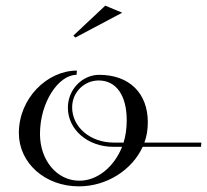

<svg xmlns="http://www.w3.org/2000/svg" viewBox="-20 -655 733 680"><path d="M252.4 -405C147.3 -405 46.8 -307.2 46.8 -183.9C46.8 -78.2 138.7 5 259.6 5C358.8 5 448.3 -53.7 485.3 -135H691.8L693.1 -150H491.4C499.5 -172.4 503.5 -194.3 503.5 -222.3C503.5 -323.8 439.2 -390 331.1 -390C272.4 -390 220.4 -339 220.4 -273.6C220.4 -196.1 290.2 -135 381.8 -135H412.3C384.8 -64.9 325.6 -15 261.3 -15C181.2 -15 121.6 -87.6 121.6 -180.6C121.6 -293 187.3 -390 251.1 -390ZM417.6 -150H383.1C299.4 -150 235.5 -205.1 235.5 -274.9C235.5 -328.7 278.8 -370 329.4 -370C393.1 -370 428.8 -314.9 428.8 -229.5C428.8 -199.7 425.1 -174 417.6 -150ZM239.8 -529 246.8 -522 412.8 -610 352.8 -635Z"/></svg>

Font: Galberik
Style: Regular
Weight: 400
Designer: Gluk
Foundry: Gluk
Version: Version 0.50